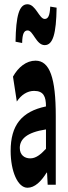

<svg xmlns="http://www.w3.org/2000/svg" viewBox="-20 -868 321 902"><path d="M109 14C143 14 173 -15 199 -57H201L204 0H242V-323C242 -501 214 -583 147 -583C104 -583 66 -553 41 -508L59 -391C80 -423 109 -441 140 -441C185 -441 196 -414 196 -368C81 -344 30 -279 30 -159C30 -64 63 14 109 14ZM53 -672 84 -666C85 -710 93 -725 110 -725C136 -725 150 -656 190 -656C229 -656 244 -710 246 -832L216 -837C214 -794 206 -779 190 -779C164 -779 148 -848 109 -848C70 -848 55 -794 53 -672ZM73 -173C73 -213 104 -246 196 -260V-169C170 -141 148 -124 122 -124C95 -124 73 -140 73 -173Z"/></svg>

Font: 寒蝉无机体 CompactMedium
Style: Regular
Weight: 500
Width: 3
Designer: ChillTanhei {Warren2060}; 
Source Han Sans {Ryoko NISHIZUKA 西塚涼子 (kana, bopomofo & ideographs); Paul D. Hunt (Latin, Gre
Foundry: ChillType&Adobe
Version: Version 1.000;Glyphs 3.1.1 (3135)